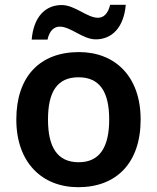

<svg xmlns="http://www.w3.org/2000/svg" viewBox="-20 -770 654 800"><path d="M112 -605H178C186 -642 205 -659 229 -659C275 -659 325 -606 379 -606C446 -606 496 -655 504 -750H439C430 -713 412 -696 388 -696C343 -696 292 -749 237 -749C170 -749 120 -701 112 -605ZM566 -272C566 -452 459 -553 309 -553C147 -553 48 -452 48 -272C48 -92 156 10 306 10C466 10 566 -92 566 -272ZM180 -272C180 -387 218 -448 307 -448C396 -448 435 -387 435 -272C435 -158 396 -94 308 -94C218 -94 180 -158 180 -272Z"/></svg>

Font: Noto Sans Thaana SemiBold
Style: Regular
Weight: 600
Designer: David Williams
Foundry: Google Inc.
Version: Version 3.001